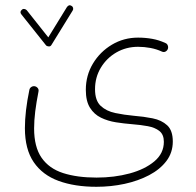

<svg xmlns="http://www.w3.org/2000/svg" viewBox="-20 -489 750 734"><path d="M253.9 -466.3Q258.3 -463.9 259.5 -458.5Q260.7 -453.1 257.8 -448.7L176.8 -317.4Q173.3 -311 166.3 -311.5Q159.2 -312 155.8 -315.9L62 -433.6Q53.7 -443.8 64 -452.1Q67.9 -455.6 73.5 -454.6Q79.1 -453.6 82.5 -449.7L164.6 -346.2L235.8 -461.9Q243.7 -473.1 253.9 -466.3ZM75.2 1Q75.2 -63.5 92.3 -145.5Q93.8 -152.8 100.1 -156.7Q106.4 -160.6 113.3 -159.2Q120.1 -157.7 124.5 -152.1Q128.9 -146.5 127 -138.2Q119.1 -98.1 114.7 -63.2Q110.4 -28.3 110.4 2Q110.4 72.8 138.9 114Q167.5 155.3 221.2 172.6Q274.9 189.9 349.1 189.9Q417 189.9 475.6 174.1Q534.2 158.2 570.3 127.7Q606.4 97.2 606.4 53.2Q606.4 25.4 589.6 12Q572.8 -1.5 545.2 -6.6Q517.6 -11.7 484.9 -14.2Q454.1 -16.6 423.1 -21.5Q392.1 -26.4 366 -39.1Q339.8 -51.8 324 -77.1Q308.1 -102.5 308.1 -145.5Q308.1 -200.7 335.2 -245.8Q362.3 -291 407.7 -318.1Q453.1 -345.2 507.8 -345.2Q535.2 -345.2 561.5 -340.6Q587.9 -335.9 611.8 -324.7Q618.7 -322.3 621.3 -315.4Q624 -308.6 621.6 -301.8Q619.1 -295.4 613 -292Q606.9 -288.6 599.6 -291.5Q578.6 -301.3 554.9 -305.7Q531.2 -310.1 507.8 -310.1Q462.4 -310.1 425 -288.6Q387.7 -267.1 365.5 -230.2Q343.3 -193.4 343.3 -147.9Q343.3 -104.5 365 -84.2Q386.7 -64 420.7 -56.9Q454.6 -49.8 491.7 -46.4Q529.3 -43.5 563.5 -36.6Q597.7 -29.8 619.1 -10Q640.6 9.8 640.6 52.2Q640.6 94.2 616.2 126.5Q591.8 158.7 550 180.7Q508.3 202.6 456.3 213.9Q404.3 225.1 348.6 225.1Q265.6 225.1 204.1 202.6Q142.6 180.2 108.9 130.9Q75.2 81.5 75.2 1Z"/></svg>

Font: Mikhak-FD ExtraLight
Style: Regular
Weight: 200
Designer: Amin Abedi
Version: Version 3.2